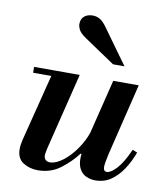

<svg xmlns="http://www.w3.org/2000/svg" viewBox="-83 -795 751 875"><g transform="rotate(10 292.5 -358.0)"><path d="M151 11Q112 11 82.5 -8Q53 -27 53 -70Q53 -89 59 -114L144 -450H264L176 -93Q175 -86 173 -77Q171 -68 171 -61Q171 -48 179 -41Q187 -34 199 -34Q218 -34 241.5 -47.5Q265 -61 288.5 -86Q312 -111 332 -144.5Q352 -178 363 -218L337 -97H330Q299 -56 254.5 -22.5Q210 11 151 11ZM53 -423V-450H220V-423ZM417 11Q395 11 375.5 2.5Q356 -6 344.5 -25.5Q333 -45 333 -76Q333 -89 336 -106Q339 -123 346 -154L419 -450H537L456 -117Q451 -95 448.5 -80Q446 -65 446 -57Q446 -36 462 -36Q480 -36 506.5 -64.5Q533 -93 561 -156L583 -147Q567 -103 543 -67Q519 -31 488 -10Q457 11 417 11ZM405 -524 264 -619Q237 -637 229.5 -652Q222 -667 222 -678Q222 -702 237 -714.5Q252 -727 276 -727Q293 -727 308.5 -718.5Q324 -710 341 -686L458 -524Z"/></g></svg>

Font: Libre Bodoni Medium
Style: Italic
Weight: 500
Italic angle: -13°
Designer: Pablo Impallari, Rodrigo Fuenzalida
Foundry: Impallari Type
Version: Version 2.005;gftools[0.9.23]